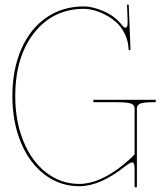

<svg xmlns="http://www.w3.org/2000/svg" viewBox="-20 -790 697 817"><path d="M32.7 -380.9Q32.7 -494.1 70.6 -581.1Q108.4 -668 177.5 -715.3Q246.6 -762.7 337.4 -762.7Q373.5 -762.7 421.4 -742.2Q469.2 -721.7 500.5 -681.6Q508.3 -672.4 513.7 -672.4Q522.9 -672.4 522.9 -689.9V-706.5L520.5 -770H527.8L535.2 -580.1Q535.2 -576.2 531.7 -576.2Q527.3 -576.2 527.3 -580.1Q525.9 -616.2 510.7 -646.5Q495.6 -676.8 474.1 -695.8Q452.6 -714.8 426.5 -728Q400.4 -741.2 377.9 -746.8Q355.5 -752.4 337.4 -752.4Q206.1 -752.4 125.5 -650.4Q44.9 -548.3 44.9 -380.9Q44.9 -273.9 79.8 -188.7Q114.7 -103.5 177 -55.4Q239.3 -7.3 317.4 -7.3Q403.3 -7.3 505.9 -89.8Q540 -118.2 552.7 -133.3V-329.6Q552.7 -342.8 538.1 -348.9Q523.4 -355 477.5 -355H377.4V-365.2H642.6V-355H631.8Q589.4 -355 575.9 -348.6Q562.5 -342.3 562.5 -329.6V2.4Q562.5 7.3 557.6 7.3Q552.7 7.3 552.7 2.4V-71.3Q552.7 -99.1 543 -99.1Q534.7 -99.1 512.7 -82.5Q406.2 2.4 317.4 2.4Q235.8 2.4 170.7 -46.6Q105.5 -95.7 69.1 -183.3Q32.7 -271 32.7 -380.9Z"/></svg>

Font: Znikomit
Style: Regular
Weight: 100
Designer: gluk
Foundry: gluk
Version: Version 0.53